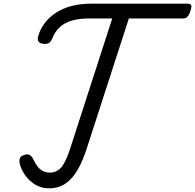

<svg xmlns="http://www.w3.org/2000/svg" viewBox="-20 -1003 1057 1040"><path d="M246 17Q206 17 173.5 -1.5Q141 -20 119 -50Q97 -80 88 -112Q83 -131 87 -144Q91 -157 110 -163Q129 -170 140 -164Q151 -158 160 -141Q171 -117 184.5 -100Q198 -83 215 -75.5Q232 -68 251 -68Q287 -68 311.5 -96Q336 -124 360 -198L588 -903H463Q410 -903 371 -892Q332 -881 305 -857Q278 -833 262 -793Q254 -773 240.5 -768Q227 -763 207 -767Q193 -771 187.5 -780Q182 -789 187 -808Q199 -848 223.5 -879.5Q248 -911 284 -934.5Q320 -958 367.5 -970.5Q415 -983 473 -983H997Q1012 -983 1015.5 -974.5Q1019 -966 1011 -943Q1004 -921 995 -912Q986 -903 971 -903H678L450 -199Q429 -133 401 -84Q373 -35 335 -9Q297 17 246 17Z"/></svg>

Font: Playwrite SK
Style: Regular
Weight: 400
Designer: Veronika Burian, José Scaglione
Foundry: TypeTogether
Version: Version 1.002